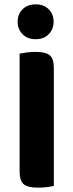

<svg xmlns="http://www.w3.org/2000/svg" viewBox="-20 -854 337 881"><path d="M154 7Q107 7 88.5 -9Q70 -25 70 -67V-608Q81 -610 101.5 -613Q122 -616 143 -616Q188 -616 207.5 -601Q227 -586 227 -542V-1Q216 2 196 4.5Q176 7 154 7ZM226 -754Q226 -720 203.5 -697Q181 -674 144 -674Q106 -674 83.5 -697Q61 -720 61 -754Q61 -789 83.5 -811.5Q106 -834 144 -834Q181 -834 203.5 -811.5Q226 -789 226 -754Z"/></svg>

Font: Baloo Tammudu 2
Style: Bold
Weight: 700
Designer: Maithili Shingre, Omkar Shende and Ek Type
Foundry: Ek Type
Version: Version 1.640;hotconv 1.0.111;makeotfexe 2.5.65597; ttfautoh